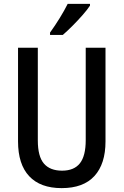

<svg xmlns="http://www.w3.org/2000/svg" viewBox="-20 -1011 637 990"><path d="M524 -282Q524 -166 467 -103.5Q410 -41 298 -41Q188 -41 130.5 -102.5Q73 -164 73 -282V-765H175V-287Q175 -204 206.5 -167.5Q238 -131 300 -131Q362 -131 392 -169Q422 -207 422 -288V-765H524ZM444 -982Q431 -962 406 -933.5Q381 -905 353.5 -877.5Q326 -850 304 -831H238V-843Q264 -879 288 -918Q312 -957 329 -991H444Z"/></svg>

Font: Noto Sans Tamil UI Condensed Medium
Style: Regular
Weight: 500
Width: 3
Designer: Jelle Bosma - Monotype Design Team
Foundry: Monotype Imaging Inc.
Version: Version 2.004; ttfautohint (v1.8.4.7-5d5b)